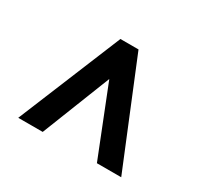

<svg xmlns="http://www.w3.org/2000/svg" viewBox="-88 -819 594 571"><g transform="rotate(30 209.0 -533.5)"><path d="M208 -591.3 115.2 -356H31.2L177.2 -710.9H239.3L384.8 -356H301.3Z"/></g></svg>

Font: Roboto
Style: Regular
Weight: 400
Designer: Google
Version: Version 2.001047; 2015